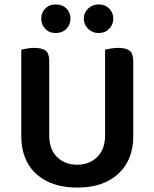

<svg xmlns="http://www.w3.org/2000/svg" viewBox="-20 -831 696 866"><path d="M328 15Q249 15 192 -13.5Q135 -42 105.5 -94Q76 -146 76 -216V-607Q84 -609 100.5 -612Q117 -615 134 -615Q170 -615 186 -602.5Q202 -590 202 -556V-221Q202 -157 237.5 -122.5Q273 -88 328 -88Q382 -88 418 -122.5Q454 -157 454 -221V-607Q462 -609 479 -612Q496 -615 513 -615Q548 -615 564.5 -602.5Q581 -590 581 -556V-216Q581 -146 551 -94Q521 -42 464.5 -13.5Q408 15 328 15ZM298 -747Q298 -720 279.5 -701Q261 -682 231 -682Q202 -682 184 -701Q166 -720 166 -747Q166 -774 184 -792.5Q202 -811 231 -811Q261 -811 279.5 -792.5Q298 -774 298 -747ZM491 -747Q491 -720 472.5 -701Q454 -682 425 -682Q397 -682 377.5 -701Q358 -720 358 -747Q358 -774 377.5 -792.5Q397 -811 425 -811Q454 -811 472.5 -792.5Q491 -774 491 -747Z"/></svg>

Font: Baloo Bhaijaan 2 SemiBold
Style: Regular
Weight: 600
Designer: Sanskriti Dholi, Noopur Datye and Ek Type
Foundry: Ek Type
Version: Version 1.700